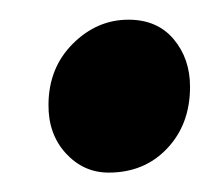

<svg xmlns="http://www.w3.org/2000/svg" viewBox="-20 -474 217 196"><path d="M29.5 -367.5Q29.8 -404.9 54.4 -429.4Q79 -453.9 111.1 -453.9Q140.5 -453.9 157.2 -434.1Q174 -414.2 174 -385.4Q174 -347.1 150.6 -322.4Q127.3 -297.8 90.9 -297.8Q65.3 -297.8 47.2 -317.5Q29.1 -337.3 29.5 -367.5Z"/></svg>

Font: Merriweather Light
Style: Italic
Weight: 300
Italic angle: -7.8°
Designer: Eben Sorkin
Foundry: Eben Sorkin
Version: Version 2.101